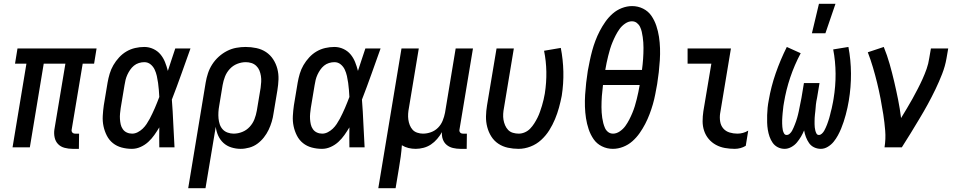

<svg xmlns="http://www.w3.org/2000/svg" viewBox="-20 -775 5040 1010"><path d="M395 8H362Q340 8 319.5 2.5Q299 -3 285.5 -17Q272 -31 267.5 -51.5Q263 -72 266 -93L324 -440H210L137 0H46L119 -440H59L72 -520H488L475 -440H415L357 -93Q356 -89 357 -85Q358 -81 360.5 -78Q363 -75 367 -73.5Q371 -72 376 -72H396Z M674 8Q646 8 620 1Q594 -6 574 -22Q554 -38 542 -61.5Q530 -85 524.5 -111Q519 -137 520.5 -165Q522 -193 526 -221L546 -341Q550 -364 557 -387.5Q564 -411 576.5 -432.5Q589 -454 606.5 -473Q624 -492 645.5 -504.5Q667 -517 691 -522.5Q715 -528 739 -528Q764 -528 786.5 -517.5Q809 -507 824 -489Q839 -471 848 -448.5Q857 -426 863 -402Q873 -432 882.5 -461.5Q892 -491 902 -520H982Q958 -453 934 -385.5Q910 -318 884 -251Q889 -188 891.5 -125.5Q894 -63 898 0H818Q817 -26 817.5 -52.5Q818 -79 818 -105Q806 -85 792 -65Q778 -45 760 -28.5Q742 -12 719.5 -2Q697 8 674 8ZM675 -72Q690 -72 704.5 -79.5Q719 -87 730.5 -98Q742 -109 751 -122.5Q760 -136 767.5 -150Q775 -164 781.5 -178Q788 -192 794.5 -206.5Q801 -221 806.5 -235.5Q812 -250 818 -265Q817 -284 815.5 -302.5Q814 -321 811.5 -339Q809 -357 805 -375Q801 -393 793.5 -409Q786 -425 772 -436.5Q758 -448 739 -448Q725 -448 710.5 -443.5Q696 -439 684.5 -429.5Q673 -420 664.5 -407.5Q656 -395 650 -382Q644 -369 640.5 -355Q637 -341 635 -327L615 -207Q613 -193 611.5 -178Q610 -163 611 -148.5Q612 -134 615 -120.5Q618 -107 626 -95.5Q634 -84 647 -78Q660 -72 675 -72Z M970 215 1062 -341Q1066 -365 1074 -389.5Q1082 -414 1096.5 -436.5Q1111 -459 1131 -477Q1151 -495 1174.5 -507Q1198 -519 1223 -523.5Q1248 -528 1272 -528Q1301 -528 1329 -522Q1357 -516 1379.5 -501Q1402 -486 1417 -463Q1432 -440 1439 -413Q1446 -386 1445 -357.5Q1444 -329 1439 -299L1419 -179Q1416 -157 1409.5 -135Q1403 -113 1393 -92Q1383 -71 1368 -52Q1353 -33 1334 -19Q1315 -5 1291.5 1.5Q1268 8 1246 8Q1221 8 1197 0.5Q1173 -7 1155.5 -23Q1138 -39 1128 -61Q1118 -83 1115 -108L1061 215ZM1209 -72Q1232 -72 1254.5 -81Q1277 -90 1293.5 -108Q1310 -126 1318.5 -148Q1327 -170 1331 -193L1351 -313Q1353 -328 1354 -344Q1355 -360 1352.5 -375.5Q1350 -391 1344.5 -404.5Q1339 -418 1328 -428.5Q1317 -439 1302.5 -443.5Q1288 -448 1273 -448Q1250 -448 1227.5 -439Q1205 -430 1188.5 -412Q1172 -394 1163.5 -372Q1155 -350 1151 -327L1133 -218Q1130 -202 1129 -185Q1128 -168 1129.5 -152Q1131 -136 1136 -121Q1141 -106 1151.5 -94.5Q1162 -83 1177.5 -77.5Q1193 -72 1209 -72Z M1674 8Q1646 8 1620 1Q1594 -6 1574 -22Q1554 -38 1542 -61.5Q1530 -85 1524.5 -111Q1519 -137 1520.5 -165Q1522 -193 1526 -221L1546 -341Q1550 -364 1557 -387.5Q1564 -411 1576.5 -432.5Q1589 -454 1606.5 -473Q1624 -492 1645.5 -504.5Q1667 -517 1691 -522.5Q1715 -528 1739 -528Q1764 -528 1786.5 -517.5Q1809 -507 1824 -489Q1839 -471 1848 -448.5Q1857 -426 1863 -402Q1873 -432 1882.5 -461.5Q1892 -491 1902 -520H1982Q1958 -453 1934 -385.5Q1910 -318 1884 -251Q1889 -188 1891.5 -125.5Q1894 -63 1898 0H1818Q1817 -26 1817.5 -52.5Q1818 -79 1818 -105Q1806 -85 1792 -65Q1778 -45 1760 -28.5Q1742 -12 1719.5 -2Q1697 8 1674 8ZM1675 -72Q1690 -72 1704.5 -79.5Q1719 -87 1730.5 -98Q1742 -109 1751 -122.5Q1760 -136 1767.5 -150Q1775 -164 1781.5 -178Q1788 -192 1794.5 -206.5Q1801 -221 1806.5 -235.5Q1812 -250 1818 -265Q1817 -284 1815.5 -302.5Q1814 -321 1811.5 -339Q1809 -357 1805 -375Q1801 -393 1793.5 -409Q1786 -425 1772 -436.5Q1758 -448 1739 -448Q1725 -448 1710.5 -443.5Q1696 -439 1684.5 -429.5Q1673 -420 1664.5 -407.5Q1656 -395 1650 -382Q1644 -369 1640.5 -355Q1637 -341 1635 -327L1615 -207Q1613 -193 1611.5 -178Q1610 -163 1611 -148.5Q1612 -134 1615 -120.5Q1618 -107 1626 -95.5Q1634 -84 1647 -78Q1660 -72 1675 -72Z M1970 215 2092 -520H2183L2131 -207Q2128 -192 2127 -176.5Q2126 -161 2128 -146Q2130 -131 2135.5 -117Q2141 -103 2150.5 -92.5Q2160 -82 2175 -77Q2190 -72 2205 -72Q2226 -72 2247 -79.5Q2268 -87 2284 -103Q2300 -119 2308.5 -140Q2317 -161 2321 -182L2377 -520H2468L2397 -93Q2396 -89 2397 -85Q2398 -81 2400.5 -78Q2403 -75 2407 -73.5Q2411 -72 2416 -72H2436L2435 8H2402Q2382 8 2363 3.5Q2344 -1 2330 -12.5Q2316 -24 2309.5 -42Q2303 -60 2305 -80Q2294 -61 2279.5 -44Q2265 -27 2247 -15Q2229 -3 2208 2.5Q2187 8 2167 8Q2147 8 2128.5 3.5Q2110 -1 2094 -11Q2092 19 2088 48.5Q2084 78 2079 107L2061 215Z M2708 8Q2679 8 2651.5 2Q2624 -4 2601.5 -19Q2579 -34 2564.5 -57Q2550 -80 2543 -107Q2536 -134 2536.5 -162.5Q2537 -191 2542 -221L2592 -520H2683L2631 -207Q2628 -192 2627 -176Q2626 -160 2628.5 -145Q2631 -130 2637 -116Q2643 -102 2653 -91.5Q2663 -81 2678 -76.5Q2693 -72 2709 -72Q2725 -72 2741 -79Q2757 -86 2769 -98.5Q2781 -111 2790.5 -126Q2800 -141 2807.5 -156Q2815 -171 2820.5 -187Q2826 -203 2831 -219Q2836 -235 2839.5 -251Q2843 -267 2846 -283Q2855 -341 2854 -397.5Q2853 -454 2842 -508L2930 -523Q2942 -462 2943.5 -398.5Q2945 -335 2935 -271Q2929 -240 2920.5 -209Q2912 -178 2899.5 -148Q2887 -118 2869.5 -90Q2852 -62 2827 -39Q2802 -16 2770.5 -4Q2739 8 2708 8Z M3204 8Q3173 8 3146 -5.5Q3119 -19 3102.5 -43Q3086 -67 3076.5 -95.5Q3067 -124 3062.5 -153.5Q3058 -183 3057 -214Q3056 -245 3058 -276.5Q3060 -308 3063.5 -339.5Q3067 -371 3072 -402Q3077 -429 3082.5 -455.5Q3088 -482 3095 -508Q3102 -534 3112 -560.5Q3122 -587 3135 -612Q3148 -637 3164.5 -660.5Q3181 -684 3202.5 -703Q3224 -722 3251 -732.5Q3278 -743 3305 -743Q3336 -743 3363 -729.5Q3390 -716 3406.5 -692Q3423 -668 3432.5 -639.5Q3442 -611 3446.5 -581.5Q3451 -552 3452 -521Q3453 -490 3451 -458.5Q3449 -427 3445.5 -395.5Q3442 -364 3437 -333Q3432 -306 3427 -279.5Q3422 -253 3414.5 -227Q3407 -201 3397 -174.5Q3387 -148 3374 -123Q3361 -98 3344.5 -74.5Q3328 -51 3306.5 -32Q3285 -13 3258 -2.5Q3231 8 3204 8ZM3357 -407Q3359 -422 3360.5 -436.5Q3362 -451 3363 -465.5Q3364 -480 3364.5 -494.5Q3365 -509 3365 -523.5Q3365 -538 3364 -552Q3363 -566 3361 -580Q3359 -594 3356 -607.5Q3353 -621 3347 -633.5Q3341 -646 3330 -654.5Q3319 -663 3304 -663Q3286 -663 3268.5 -651Q3251 -639 3239.5 -623Q3228 -607 3219 -589.5Q3210 -572 3202.5 -554Q3195 -536 3189.5 -518Q3184 -500 3179.5 -481.5Q3175 -463 3171 -444.5Q3167 -426 3164 -407ZM3205 -72Q3223 -72 3240.5 -84Q3258 -96 3269.5 -112Q3281 -128 3290 -145.5Q3299 -163 3306.5 -181Q3314 -199 3319.5 -217Q3325 -235 3329.5 -253.5Q3334 -272 3338 -290.5Q3342 -309 3345 -328H3152Q3151 -313 3149 -298.5Q3147 -284 3146 -269.5Q3145 -255 3144.5 -240.5Q3144 -226 3144 -211.5Q3144 -197 3145 -183Q3146 -169 3148 -155Q3150 -141 3153.5 -127.5Q3157 -114 3162.5 -101.5Q3168 -89 3179 -80.5Q3190 -72 3205 -72Z M3845 8Q3819 8 3793.5 3.5Q3768 -1 3746 -13Q3724 -25 3708 -44Q3692 -63 3684 -87Q3676 -111 3676 -137Q3676 -163 3680 -190L3722 -440H3597V-520H3825L3768 -177Q3765 -156 3768.5 -135Q3772 -114 3785 -99Q3798 -84 3818 -78Q3838 -72 3859 -72Q3874 -72 3888.5 -76Q3903 -80 3916 -88L3903 -8Q3890 0 3875 4Q3860 8 3845 8Z M4108 8Q4088 8 4071.5 -0.5Q4055 -9 4044.5 -24Q4034 -39 4028 -56.5Q4022 -74 4019 -92.5Q4016 -111 4015.5 -130.5Q4015 -150 4015.5 -169.5Q4016 -189 4018 -208.5Q4020 -228 4024 -248Q4036 -319 4060.5 -389.5Q4085 -460 4119 -528L4192 -495Q4159 -433 4137 -367.5Q4115 -302 4104 -235Q4102 -226 4101 -217Q4100 -208 4099 -198.5Q4098 -189 4097 -180Q4096 -171 4095.5 -161.5Q4095 -152 4094.5 -143Q4094 -134 4094.5 -125Q4095 -116 4095.5 -107Q4096 -98 4098 -89.5Q4100 -81 4104.5 -73Q4109 -65 4118 -65Q4127 -65 4134.5 -72Q4142 -79 4146.5 -87Q4151 -95 4154.5 -103.5Q4158 -112 4161.5 -120.5Q4165 -129 4168 -138Q4171 -147 4173.5 -155.5Q4176 -164 4178 -172.5Q4180 -181 4182 -190Q4184 -199 4185.5 -207.5Q4187 -216 4189 -225Q4191 -234 4192.5 -242.5Q4194 -251 4196 -260L4209 -338H4291L4278 -260Q4276 -251 4274.5 -242.5Q4273 -234 4272 -225Q4271 -216 4270.5 -207.5Q4270 -199 4269 -190.5Q4268 -182 4267 -173Q4266 -164 4265.5 -155.5Q4265 -147 4265 -138.5Q4265 -130 4265 -121.5Q4265 -113 4266 -104.5Q4267 -96 4269 -88Q4271 -80 4275 -72.5Q4279 -65 4288 -65Q4296 -65 4303.5 -72Q4311 -79 4315.5 -87Q4320 -95 4323.5 -103Q4327 -111 4330.5 -119.5Q4334 -128 4336.5 -136.5Q4339 -145 4342 -153.5Q4345 -162 4346.5 -170.5Q4348 -179 4350.5 -187.5Q4353 -196 4355 -204.5Q4357 -213 4358.5 -221.5Q4360 -230 4362 -238.5Q4364 -247 4365 -256Q4376 -322 4375.5 -387.5Q4375 -453 4363 -515L4443 -528Q4456 -460 4456.5 -388.5Q4457 -317 4445 -245Q4442 -227 4438 -208.5Q4434 -190 4429 -171.5Q4424 -153 4418 -134.5Q4412 -116 4404.5 -98Q4397 -80 4387.5 -62.5Q4378 -45 4365.5 -29.5Q4353 -14 4335 -3Q4317 8 4298 8Q4279 8 4262.5 0Q4246 -8 4236 -22.5Q4226 -37 4219.5 -54Q4213 -71 4210 -89Q4203 -72 4193.5 -56Q4184 -40 4172 -25.5Q4160 -11 4142.5 -1.5Q4125 8 4108 8ZM4251 -600 4288 -755H4375L4322 -600Z M4633 0Q4640 -44 4636.5 -87.5Q4633 -131 4626.5 -173Q4620 -215 4612 -256.5Q4604 -298 4594 -339Q4584 -380 4572 -420.5Q4560 -461 4545 -500L4629 -528Q4647 -484 4660 -438Q4673 -392 4684 -345Q4695 -298 4704.5 -250.5Q4714 -203 4720 -154Q4735 -179 4750.5 -204.5Q4766 -230 4780 -255.5Q4794 -281 4807.5 -307Q4821 -333 4833 -359.5Q4845 -386 4854.5 -413Q4864 -440 4868 -468L4877 -520H4968L4959 -468Q4952 -427 4936 -386Q4920 -345 4901 -305.5Q4882 -266 4861 -227.5Q4840 -189 4817 -151Q4794 -113 4771 -75Q4748 -37 4724 0Z"/></svg>

Font: Iosevka Medium Oblique
Style: Regular
Weight: 500
Italic angle: -9°
Monospace: yes
Designer: Belleve Invis
Foundry: Belleve Invis
Version: Version 32.5.0; ttfautohint (v1.8.4)